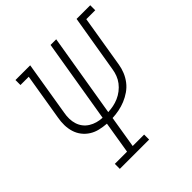

<svg xmlns="http://www.w3.org/2000/svg" viewBox="-194 -884 1033 1033"><g transform="rotate(-45 323.0 -367.5)"><path d="M136 0V-38H229L259 -221Q232 -223 206.5 -229Q181 -235 159.5 -248.5Q138 -262 122.5 -282Q107 -302 99.5 -326.5Q92 -351 91.5 -377.5Q91 -404 96 -431L140 -697H77V-735H189L138 -425Q134 -404 134.5 -383Q135 -362 141 -343Q147 -324 159 -308.5Q171 -293 188 -282.5Q205 -272 224.5 -266.5Q244 -261 265 -260L344 -735H387L308 -260Q329 -261 349 -265Q369 -269 388.5 -277.5Q408 -286 425.5 -299.5Q443 -313 456 -330Q469 -347 476.5 -366.5Q484 -386 487 -406L542 -735H646V-697H578L529 -400Q525 -375 515 -350.5Q505 -326 488.5 -304.5Q472 -283 449.5 -267.5Q427 -252 402.5 -242Q378 -232 352.5 -227Q327 -222 302 -221L272 -38H359V0Z"/></g></svg>

Font: Iosevka Curly Slab XLtEx
Style: Italic
Weight: 200
Width: 7
Italic angle: -9°
Monospace: yes
Designer: Belleve Invis
Foundry: Belleve Invis
Version: Version 11.1.0; ttfautohint (v1.8.3)